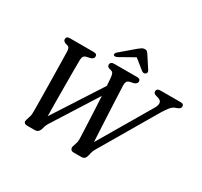

<svg xmlns="http://www.w3.org/2000/svg" viewBox="-179 -1143 1455 1384"><g transform="rotate(30 548.0 -451.0)"><path d="M869.5 -675Q869.5 -700 901 -700H1068Q1083.5 -700 1089.5 -694.2Q1095.5 -688.5 1095.5 -678.5Q1095.5 -661 1069.5 -651L1052 -644.5Q1034 -637.5 1018 -618Q1002 -598.5 981 -564L713 -107.5Q705.5 -95.5 700 -84.2Q694.5 -73 691 -58.5L684.5 -32Q676.5 0 646.5 0H580Q564.5 0 557.2 -11Q550 -22 555.5 -39L564.5 -67.5Q568.5 -78.5 569.5 -88.2Q570.5 -98 570 -109Q569.5 -129 567.8 -167Q566 -205 564 -253.5Q562 -302 559.2 -354.2Q556.5 -406.5 554 -455.5L333 -106.5Q323.5 -92 317.2 -81.2Q311 -70.5 306.5 -56.5L299.5 -32Q294 -16.5 284.2 -8.2Q274.5 0 255.5 0H197.5Q157 0 169.5 -36L178.5 -65.5Q182.5 -77 183.5 -87.8Q184.5 -98.5 184.5 -115Q184.5 -133 184 -178.5Q183.5 -224 182.8 -283.5Q182 -343 181 -405.5Q180 -468 178.8 -521.2Q177.5 -574.5 177 -606.5Q176.5 -622.5 172.2 -633Q168 -643.5 155 -647L142.5 -650.5Q117.5 -658.5 117.5 -676Q117.5 -700 148 -700H345.5Q373 -700 373 -678Q373 -658 346 -650L318.5 -644Q302 -640.5 294.8 -630.5Q287.5 -620.5 287 -599Q286.5 -570.5 286.5 -515Q286.5 -459.5 286.8 -391.5Q287 -323.5 287.5 -255.5Q288 -187.5 289 -133L549 -536Q546 -578 544 -601.5Q541.5 -623.5 536.8 -633.8Q532 -644 519.5 -647.5L502 -652.5Q484 -659 484 -674.5Q484 -700 516.5 -700H707.5Q734 -700 734 -678Q734 -668 727 -661.2Q720 -654.5 710 -650.5L677 -643.5Q659.5 -639 653.8 -627Q648 -615 649 -590.5Q650 -571 651.8 -532Q653.5 -493 655.8 -442.2Q658 -391.5 660.8 -336.8Q663.5 -282 666.2 -230.5Q669 -179 671 -138.5L926.5 -573Q941 -598 939.8 -617Q938.5 -636 916.5 -644.5L889 -653Q869.5 -659.5 869.5 -675ZM514.5 -755.5Q492 -743.5 482.5 -752.5Q479 -756.5 480.5 -764.2Q482 -772 492 -780.5L606.5 -878Q620.5 -889.5 631 -896Q641.5 -902.5 654.5 -902.5Q667.5 -902.5 674.2 -896Q681 -889.5 688.5 -878L752 -780.5Q757 -772 754.5 -764.2Q752 -756.5 746 -752.5Q731.5 -743.5 715.5 -755.5L632.5 -822Z"/></g></svg>

Font: Fraunces 9pt S050
Style: Italic
Weight: 400
Italic angle: -16°
Version: Version 1.000; ttfautohint (v1.8.3)